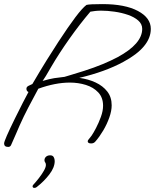

<svg xmlns="http://www.w3.org/2000/svg" viewBox="-22 -688 756 937"><path d="M18 29Q-2 29 -2 12Q-2 -2 51 -110Q95 -199 117 -239Q107 -243 107 -255Q107 -264 117 -269Q127 -274 136 -278Q174 -343 206 -394.5Q238 -446 263 -484Q312 -559 346 -604Q380 -649 400 -664Q415 -668 478 -668Q588 -668 651 -634.5Q714 -601 714 -547Q714 -458 580 -386Q492 -338 365 -308Q409 -302 444.5 -285.5Q480 -269 501.5 -241.5Q523 -214 523 -174Q523 -147 511.5 -114.5Q500 -82 482 -51.5Q464 -21 444 2Q436 12 423 12Q406 12 406 1Q406 -3 412 -9.5Q418 -16 425 -26Q434 -39 447 -64Q460 -89 470.5 -118Q481 -147 481 -172Q481 -212 457.5 -237Q434 -262 397 -273.5Q360 -285 319 -285Q248 -285 165 -255Q140 -209 116.5 -164Q93 -119 73 -74Q66 -58 56 -34.5Q46 -11 32 20Q28 29 18 29ZM186 -293Q220 -303 242.5 -306.5Q265 -310 293 -313Q298 -314 321.5 -321.5Q345 -329 388 -342Q438 -358 479 -375Q520 -392 552 -409Q672 -474 672 -547Q672 -571 652.5 -588Q633 -605 602.5 -615.5Q572 -626 537 -631Q502 -636 472 -636Q456 -636 443 -634.5Q430 -633 419 -631Q367 -570 316.5 -498.5Q266 -427 228 -362Q210 -331 202 -317.5Q194 -304 186 -293ZM223 70Q235 70 240 78.5Q245 87 245 98Q245 129 219 163Q193 197 157 225Q152 229 146 229Q137 229 137 221Q137 217 141 213Q154 199 168 181Q182 163 192 145.5Q202 128 202 117Q202 109 198.5 104.5Q195 100 195 94Q195 84 202.5 77Q210 70 223 70Z"/></svg>

Font: Oooh Baby
Style: Regular
Weight: 400
Designer: Robert E. Leuschke
Foundry: Robert E. Leuschke
Version: Version 1.011; ttfautohint (v1.8.3)